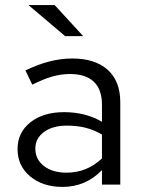

<svg xmlns="http://www.w3.org/2000/svg" viewBox="-20 -726 566 755"><path d="M49 0ZM226 9Q148 9 98.5 -32.5Q49 -74 49 -140Q49 -205 99.5 -245Q150 -285 232 -285Q274 -285 311.5 -275.5Q349 -266 381 -247V-314Q381 -374 349 -404.5Q317 -435 255 -435Q221 -435 185.5 -425Q150 -415 107 -393L80 -449Q130 -473 175 -484.5Q220 -496 264 -496Q354 -496 403.5 -451.5Q453 -407 453 -324V0H381V-57Q349 -24 310 -7.5Q271 9 226 9ZM119 -142Q119 -99 153 -73Q187 -47 241 -47Q282 -47 316.5 -61Q351 -75 381 -103V-197Q350 -215 317 -223.5Q284 -232 243 -232Q187 -232 153 -207Q119 -182 119 -142ZM195 -706 307 -584H236L92 -706Z"/></svg>

Font: Red Hat Text
Style: Regular
Weight: 400
Designer: Pentagram / MCKL
Foundry: Pentagram / MCKL
Version: Version 1.005; Red Hat Text